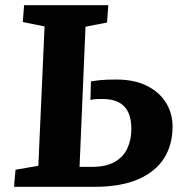

<svg xmlns="http://www.w3.org/2000/svg" viewBox="-20 -721 701 741"><path d="M152 -619 68 -636 73 -701H398L393 -634L310 -618L287 -77H335Q389 -77 422.5 -96Q456 -115 471.5 -148.5Q487 -182 487 -224Q487 -262 475 -287.5Q463 -313 438.5 -326Q414 -339 375 -339Q361 -339 350.5 -338.5Q340 -338 329 -335L331 -407Q350 -410 364 -411.5Q378 -413 393 -413.5Q408 -414 430 -414Q499 -414 547.5 -389.5Q596 -365 621 -324Q646 -283 646 -233Q646 -162 613 -110Q580 -58 513 -29Q446 0 345 0H34L40 -66L128 -81Z"/></svg>

Font: Literata
Style: Bold Italic
Weight: 700
Italic angle: -2°
Designer: Latin by Veronika Burian and Jose Scaglione. Greek by Irene Vlachou. Cyrillic by Vera Evstafieva
Foundry: TypeTogether
Version: Version 3.103;gftools[0.9.29]